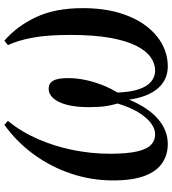

<svg xmlns="http://www.w3.org/2000/svg" viewBox="27 -819 802 896"><g transform="rotate(-90 428.0 -371.0)"><path d="M204.5 11Q153.5 11 115 -15Q76.5 -41 55.2 -97.2Q34 -153.5 34 -244Q34 -345 65.5 -439.5Q97 -534 155.2 -614Q213.5 -694 293.5 -751.5L312 -735Q261.5 -674 227.2 -595.5Q193 -517 175.8 -430.8Q158.5 -344.5 158.5 -260Q158.5 -177.5 169.5 -131.2Q180.5 -85 201 -66.5Q221.5 -48 249.5 -48Q275 -48 301.2 -67.5Q327.5 -87 351.5 -126Q375.5 -165 393 -223.5Q384.5 -250.5 380.2 -281.2Q376 -312 376 -357.5Q376 -419 387.2 -460.8Q398.5 -502.5 417.8 -523.8Q437 -545 461.5 -545Q487 -545 499.2 -524.2Q511.5 -503.5 511.5 -453Q511.5 -416 503.5 -376.5Q495.5 -337 480.5 -298Q465.5 -259 444 -223.5Q446.5 -161.5 460 -122.8Q473.5 -84 496 -66Q518.5 -48 546.5 -48Q579 -48 609 -69Q639 -90 662.5 -136.5Q686 -183 699.5 -258.8Q713 -334.5 713 -444Q713 -551 700.2 -619.5Q687.5 -688 665.5 -735L686 -751.5Q753.5 -694 795.8 -604.2Q838 -514.5 838 -386.5Q838 -289.5 815.8 -215.2Q793.5 -141 755.2 -90.5Q717 -40 668.2 -14.5Q619.5 11 566.5 11Q503.5 11 463.5 -35.5Q423.5 -82 411 -169.5Q374 -81 321 -35Q268 11 204.5 11Z"/></g></svg>

Font: Merriweather 120pt Medium
Style: Italic
Weight: 500
Italic angle: -7.8°
Version: Version 2.101